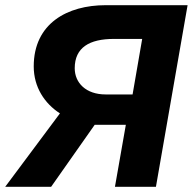

<svg xmlns="http://www.w3.org/2000/svg" viewBox="-51 -720 743 740"><path d="M392 0H550L672 -700H356C209 -700 79 -630 79 -464C79 -384 121 -321 180 -283L-31 0H146L314 -239H327H434ZM237 -457C237 -537 294 -570 388 -570H497L460 -356H356C280 -356 237 -401 237 -457Z"/></svg>

Font: Fixel Display 20240404
Style: Bold Italic
Weight: 700
Italic angle: -10°
Designer: AlfaBravo + MacPaw
Foundry: Kyrylo Tkachov, Marchela Mozhyna, Serhii Makarenko, Maria Weinstein, Zakhar Kryvoshyya
Version: Version 1.211;Glyphs 3.2 (3225)